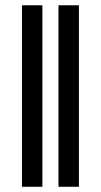

<svg xmlns="http://www.w3.org/2000/svg" viewBox="-20 -714 386 734"><path d="M281.7 0H203.6V-693.8H281.7ZM142.1 0H64V-693.8H142.1Z"/></svg>

Font: Tinos
Style: Bold Italic
Weight: 700
Italic angle: -16.333°
Designer: Steve Matteson
Foundry: Monotype Imaging Inc.
Version: Version 1.23